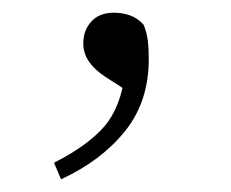

<svg xmlns="http://www.w3.org/2000/svg" viewBox="-20 -110 363 302"><path d="M76 172 65 146Q118 119 144 89Q170 59 177 4L188 38L146 11Q129 0 120 -13Q111 -26 111 -42Q111 -62 123.5 -76Q136 -90 159 -90Q172 -90 184 -86Q196 -82 206 -71Q211 -58 212.5 -46Q214 -34 214 -17Q214 50 176.5 96.5Q139 143 76 172Z"/></svg>

Font: Noto Serif SC ExtraLight
Style: Regular
Weight: 200
Designer: Ryoko NISHIZUKA 西塚涼子 (kana & ideographs); Frank Grießhammer (Latin, Greek & Cyrillic); Wenlong ZHANG 张文龙 (bopomofo); San
Foundry: Adobe
Version: Version 2.002-H1;hotconv 1.1.0;makeotfexe 2.6.0